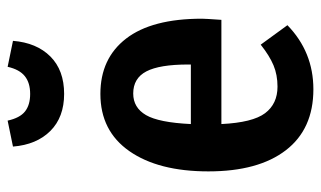

<svg xmlns="http://www.w3.org/2000/svg" viewBox="-189 -637 841 503"><g transform="rotate(-90 231.5 -385.5)"><path d="M431 -226H158Q162 -144 186.5 -111.5Q211 -79 256 -79Q287 -79 312 -89.5Q337 -100 366 -123L417 -53Q347 15 249 15Q145 15 89.5 -57Q34 -129 34 -260Q34 -391 87 -467Q140 -543 237 -543Q330 -543 382 -475.5Q434 -408 434 -277Q434 -268 431 -226ZM314 -313Q314 -388 296 -422.5Q278 -457 238 -457Q201 -457 181.5 -423.5Q162 -390 158 -306H314ZM99 -772 167 -786Q174 -754 191 -740.5Q208 -727 237 -727Q266 -727 283.5 -741Q301 -755 308 -786L376 -772Q371 -710 335 -674Q299 -638 237 -638Q176 -638 140 -674Q104 -710 99 -772Z"/></g></svg>

Font: Fira Sans Extra Condensed Medium
Style: Regular
Weight: 500
Width: 1
Designer: Carrois Corporate & Edenspiekermann AG
Foundry: Carrois Corporate GbR & Edenspiekermann AG
Version: Version 4.203